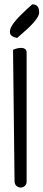

<svg xmlns="http://www.w3.org/2000/svg" viewBox="-20 -841 197 870"><path d="M39.1 -615.2Q46.9 -619.1 57.1 -621.6Q67.4 -624 76.7 -624Q85.9 -624 92.8 -619.6Q99.6 -615.2 100.6 -605.5V-21.5Q101.6 -6.8 92.8 1Q84 8.8 73.7 8.8Q63.5 8.8 54.7 1.5Q45.9 -5.9 45.9 -21.5ZM57.6 -668.9Q28.3 -674.8 25.4 -691.4Q22.5 -708 36.6 -729Q50.8 -750 75.7 -774.4Q100.6 -798.8 126 -821.3Q143.6 -821.3 150.4 -811.5Q157.2 -801.8 157.2 -789.1V-781.2Q155.3 -768.6 144 -753.4Q132.8 -738.3 117.7 -723.1Q102.5 -708 85.9 -693.8Q69.3 -679.7 57.6 -668.9Z"/></svg>

Font: Shadows Into Light Two
Style: Regular
Weight: 400
Designer: Kimberly Geswein
Foundry: Kimberly Geswein
Version: Version 1.003 2012